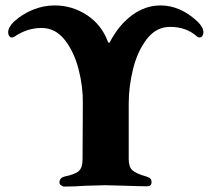

<svg xmlns="http://www.w3.org/2000/svg" viewBox="-20 -684 779 707"><path d="M199 -12Q199 -29 218 -34Q257 -42 270.5 -54.5Q284 -67 284 -97L285 -304Q286 -364 269.5 -428.5Q253 -493 218.5 -537Q184 -581 133 -581Q80 -581 33 -549Q29 -546 24 -546Q18 -546 14 -551.5Q10 -557 10 -565Q10 -583 31 -604Q63 -633 102 -648.5Q141 -664 181 -664Q246 -664 300 -628.5Q354 -593 377 -531Q380 -526 381 -526Q383 -526 385 -530Q419 -594 467.5 -629Q516 -664 571 -664Q644 -664 708 -604Q729 -583 729 -565Q729 -557 725 -551.5Q721 -546 715 -546Q711 -546 706 -549Q667 -585 606 -585Q555 -585 520.5 -540Q486 -495 470 -430Q454 -365 454 -304V-98Q454 -70 467 -57.5Q480 -45 519 -34Q529 -31 533.5 -26.5Q538 -22 538 -13Q538 2 522 2Q500 2 442 0Q386 -2 367 -2Q349 -2 295 0Q255 3 217 3Q211 3 205 -1.5Q199 -6 199 -12Z"/></svg>

Font: EB Garamond ExtraBold
Style: Regular
Weight: 800
Designer: Georg Duffner and Octavio Pardo
Foundry: Georg Duffner
Version: Version 1.000